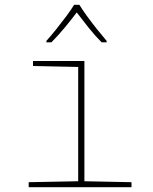

<svg xmlns="http://www.w3.org/2000/svg" viewBox="-20 -783 640 803"><path d="M100 0V-21L307 -25V-503L118 -507V-528H333V-25L530 -21V0ZM174 -612Q193 -633 215 -660.5Q237 -688 257.5 -715.5Q278 -743 290 -763H312Q324 -743 344 -715.5Q364 -688 386 -660.5Q408 -633 426 -612V-606H405Q377 -634 349.5 -668.5Q322 -703 301 -731Q280 -703 251.5 -668.5Q223 -634 195 -606H174Z"/></svg>

Font: Noto Sans Mono Thin
Style: Regular
Weight: 100
Designer: Monotype Design Team
Foundry: Monotype Imaging Inc.
Version: Version 2.014